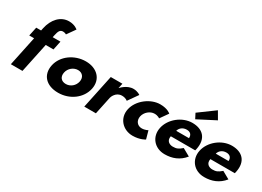

<svg xmlns="http://www.w3.org/2000/svg" viewBox="-21 -1697 3460 2534"><g transform="rotate(30 1709.0 -430.0)"><path d="M248 -585H174L145.6 -450H219.6L125 0H302L396.6 -450H514.6L543 -585H425L431.7 -617C446.7 -688 463 -718 508 -718C537 -718 558 -704 558 -704L646.3 -829C646.3 -829 600 -875 510 -875C382 -875 287.3 -772 255.8 -622Z M599.8 -256C566.6 -98 666.8 15 851.8 15C1028.8 15 1181.6 -98 1214.8 -256C1248.5 -416 1136 -528 966 -528C793 -528 633.5 -416 599.8 -256ZM787.8 -256C802.8 -327 866.3 -377 933.3 -377C999.3 -377 1041.8 -327 1026.8 -256C1012.1 -186 951.6 -136 882.6 -136C810.6 -136 773.1 -186 787.8 -256Z M1244 0H1421L1477.8 -270C1480.5 -283 1512.6 -374 1604.6 -374C1663.6 -374 1690.8 -346 1690.8 -346L1796.3 -496C1796.3 -496 1757 -528 1691 -528C1590 -528 1515.3 -439 1515.3 -439H1513.3L1528.9 -513H1351.9Z M2095.5 -383C2148.5 -383 2176.5 -359 2176.5 -359L2261.9 -480C2261.9 -480 2214 -528 2100 -528C1951 -528 1790.4 -406 1758.6 -255C1727.1 -105 1837.8 15 1985.8 15C2099.8 15 2167.5 -31 2167.5 -31L2133.4 -154C2133.4 -154 2095.3 -130 2042.3 -130C1975.3 -130 1932.1 -186 1947 -257C1961.8 -327 2028.5 -383 2095.5 -383Z M2555.6 -664 2595.4 -587 2862.4 -725 2795.6 -840ZM2800.8 -232C2803 -238 2805.4 -249 2806.8 -256C2844.7 -436 2745 -528 2589 -528C2434 -528 2281.4 -406 2249.8 -256C2218.5 -107 2319.8 15 2474.8 15C2588.8 15 2690.6 -22 2769 -119L2654.5 -183C2601.8 -137 2574.5 -126 2517.5 -126C2472.5 -126 2412.2 -153 2428.8 -232ZM2454.4 -330C2467.3 -377 2508.8 -413 2569.8 -413C2621.8 -413 2652.7 -384 2649.4 -330Z M3403.8 -232C3406 -238 3408.4 -249 3409.8 -256C3447.7 -436 3348 -528 3192 -528C3037 -528 2884.4 -406 2852.8 -256C2821.5 -107 2922.8 15 3077.8 15C3191.8 15 3293.6 -22 3372 -119L3257.5 -183C3204.8 -137 3177.5 -126 3120.5 -126C3075.5 -126 3015.2 -153 3031.8 -232ZM3057.4 -330C3070.3 -377 3111.8 -413 3172.8 -413C3224.8 -413 3255.7 -384 3252.4 -330Z"/></g></svg>

Font: Hussar
Style: BdOblTwo
Weight: 700
Foundry: Cannot Into Space Fonts
Version: Version 2.00